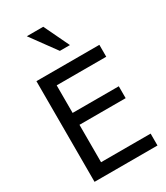

<svg xmlns="http://www.w3.org/2000/svg" viewBox="-240 -1101 1040 1201"><g transform="rotate(-30 280.5 -500.0)"><path d="M280.8 -1000.5H162.1L295.4 -817.9H368.2ZM528.3 0V-85.9H170.4V-356H503.9V-441.9H170.4V-641.1H528.3V-727.1H73.7V0Z"/></g></svg>

Font: SG Kara Light
Style: Regular
Weight: 400
Designer: Damoon Khanjanzadeh
Version: Version 1.000